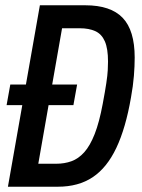

<svg xmlns="http://www.w3.org/2000/svg" viewBox="-20 -707 536 727"><path d="M5 -309 19 -387H272L258 -309ZM10 0 131 -687H303Q399 -687 444.5 -639.5Q490 -592 490 -489Q490 -457 487 -419.5Q484 -382 476 -338Q456 -222 420.5 -147Q385 -72 331 -36Q277 0 199 0ZM125 -87H193Q224 -87 250.5 -96.5Q277 -106 299 -130.5Q321 -155 338.5 -199.5Q356 -244 369 -314Q378 -362 382.5 -392Q387 -422 388 -441Q389 -460 389 -474Q389 -523 377 -550.5Q365 -578 341 -589Q317 -600 282 -600H215Z"/></svg>

Font: Archivo ExtraCondensed Medium
Style: Italic
Weight: 500
Width: 2
Italic angle: -10°
Designer: Hector Gatti
Foundry: Omnibus-Type
Version: Version 2.001